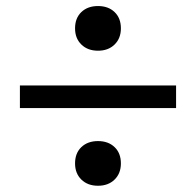

<svg xmlns="http://www.w3.org/2000/svg" viewBox="-20 -606 640 627"><path d="M45 -253V-327H555V-253ZM300 0.6Q266.4 0.6 245.7 -19.6Q225.1 -39.7 225.1 -72.4Q225.1 -105.9 245.7 -125.6Q266.4 -145.3 300 -145.3Q333.6 -145.3 354.2 -125.6Q374.8 -105.9 374.8 -72.4Q374.8 -39.7 354.2 -19.6Q333.6 0.6 300 0.6ZM300 -440.4Q266.4 -440.4 245.7 -460.6Q225.1 -480.7 225.1 -513.4Q225.1 -546.9 245.7 -566.6Q266.4 -586.3 300 -586.3Q333.6 -586.3 354.2 -566.6Q374.8 -546.9 374.8 -513.4Q374.8 -480.7 354.2 -460.6Q333.6 -440.4 300 -440.4Z"/></svg>

Font: M PLUS Code Latin 60
Style: Regular
Weight: 400
Width: 7
Monospace: yes
Designer: Coji Morishita
Foundry: UNDERFOREST DESIGN
Version: Version 1.005; ttfautohint (v1.8.3)